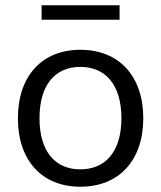

<svg xmlns="http://www.w3.org/2000/svg" viewBox="-20 -700 611 729"><path d="M285 9C431 9 524 -90 524 -251C524 -412 431 -511 285 -511C140 -511 48 -412 48 -251C48 -90 140 9 285 9ZM285 -57C190 -57 130 -124 130 -251C130 -379 190 -446 285 -446C380 -446 441 -379 441 -251C441 -124 380 -57 285 -57ZM138 -625H434V-680H138Z"/></svg>

Font: Poppy and Pepper
Style: Regular
Weight: 400
Designer: Thy Ha
Foundry: Thy Ha
Version: Version 0.001;Glyphs 3.2 (3227)